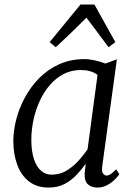

<svg xmlns="http://www.w3.org/2000/svg" viewBox="-20 -834 608 864"><path d="M440 -86Q436.5 -61.5 444 -52.8Q451.5 -44 459 -44Q469 -44 479 -51.2Q489 -58.5 503 -72L517 -50Q513.5 -44 500 -29.5Q486.5 -15 465.2 -2.5Q444 10 418 10Q391 10 375 -5Q359 -20 361 -56L366 -97Q347.5 -72 324.5 -47.2Q301.5 -22.5 270.8 -6.2Q240 10 199 10Q146 10 110.8 -17.2Q75.5 -44.5 57.8 -92Q40 -139.5 40 -200Q40 -246 53.2 -297Q66.5 -348 92.5 -396Q118.5 -444 157 -483Q195.5 -522 246.5 -545Q297.5 -568 360.5 -568Q381 -568 407 -562.2Q433 -556.5 454 -548L506 -567ZM419 -497Q403.5 -508.5 384.5 -513.8Q365.5 -519 344.5 -519Q301.5 -519 266.2 -500.8Q231 -482.5 204 -451Q177 -419.5 158.5 -379Q140 -338.5 130.5 -293.8Q121 -249 121 -205Q121 -153 132.8 -118Q144.5 -83 165 -65.5Q185.5 -48 212 -48Q250.5 -48 281.2 -67.2Q312 -86.5 335.2 -113Q358.5 -139.5 374 -162ZM230.5 -621.5 203.5 -644.5 342 -813.5H405L499 -644.5L468.5 -621.5Q444 -655 419 -688Q394 -721 369 -754.5Q335.5 -721 301.5 -688Q267.5 -655 230.5 -621.5Z"/></svg>

Font: Merriweather 7pt Light
Style: Italic
Weight: 300
Italic angle: -7.8°
Designer: Eben Sorkin
Foundry: Eben Sorkin
Version: Version 2.200;gftools[0.9.31]